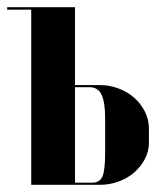

<svg xmlns="http://www.w3.org/2000/svg" viewBox="-20 -515 466 535"><path d="M257 -278Q284 -278 309 -269Q334 -260 353 -243.5Q372 -227 383.5 -204.5Q395 -182 395 -156V-118Q395 -93 383.5 -71.5Q372 -50 353.5 -34Q335 -18 310 -9Q285 0 258 0H67V-488H0V-495H189V-278ZM273 -185Q273 -230 263 -251Q253 -272 230 -272H189V-6H237Q258 -6 265.5 -23.5Q273 -41 273 -90Z"/></svg>

Font: Moniqa Black Display
Style: Regular
Weight: 900
Designer: Rajesh Rajput
Foundry: Rajesh Rajput
Version: Version 1.000